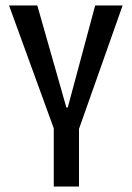

<svg xmlns="http://www.w3.org/2000/svg" viewBox="-20 -680 480 700"><path d="M176 0V-212L13 -660H116L222 -288H227L327 -660H427L268 -210V0Z"/></svg>

Font: Bricolage Grotesque 24pt Condensed
Style: Regular
Weight: 400
Width: 3
Designer: Mathieu Triay
Foundry: Atelier Triay
Version: Version 1.001;gftools[0.9.33.dev8+g029e19f]